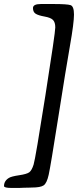

<svg xmlns="http://www.w3.org/2000/svg" viewBox="-28 -758 405 942"><path d="M172.4 -738.3H233.4Q300.8 -738.3 317.9 -732.9Q335 -727.5 335 -686.5Q335 -645.5 315.2 -533.2Q295.4 -420.9 257.8 -181.6Q220.2 57.6 210.9 99.4Q201.7 141.1 186 151.6Q170.4 162.1 127.9 162.1L115.2 162.6Q103 163.1 90.3 163.1L65.4 164.1H28.8Q-8.3 164.1 -8.3 154.8Q-8.3 129.4 16.1 114.7Q27.8 107.4 65.7 101.8Q103.5 96.2 115.7 87.2Q127.9 78.1 137 49.1Q146 20 194.6 -289.1Q243.2 -598.1 243.2 -623.3Q243.2 -648.4 232.2 -659.9Q221.2 -671.4 190.9 -676.8Q160.6 -682.1 147.2 -690.4Q133.8 -698.7 133.8 -718.5Q133.8 -738.3 172.4 -738.3Z"/></svg>

Font: Averia Libre
Style: Italic
Weight: 400
Italic angle: -7.90001°
Version: Version 1.002